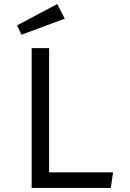

<svg xmlns="http://www.w3.org/2000/svg" viewBox="-20 -926 640 946"><path d="M262 -906 64 -801 86 -755 299 -834ZM136 0H526L537 -77H222V-689H136Z"/></svg>

Font: FiraMono Nerd Font
Style: Regular
Weight: 400
Designer: Carrois Corporate & Edenspiekermann AG
Foundry: Carrois Corporate GbR & Edenspiekermann AG
Version: Version 003.206;Nerd Fonts 3.3.0